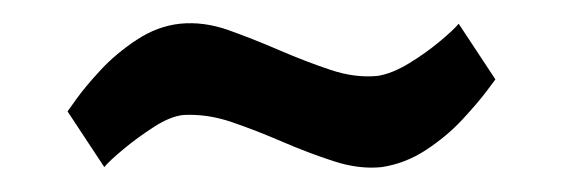

<svg xmlns="http://www.w3.org/2000/svg" viewBox="-20 -579 475 162"><path d="M37 -485Q37 -485 44.5 -495.5Q52 -506 65 -520Q78 -534 95.5 -545.5Q113 -557 132 -559Q152 -561 173 -553.5Q194 -546 216 -536.5Q238 -527 259 -520Q280 -513 299 -515Q311 -517 325 -525.5Q339 -534 351 -544Q363 -554 367 -559L398 -512Q398 -512 390.5 -502Q383 -492 370 -478Q357 -464 339.5 -452.5Q322 -441 302 -438Q283 -436 261.5 -443Q240 -450 218 -459.5Q196 -469 175.5 -476Q155 -483 135 -482Q124 -481 110 -472Q96 -463 84 -453Q72 -443 68 -438Z"/></svg>

Font: Genos Thin ExtraBold
Style: Regular
Weight: 800
Version: Version 1.010